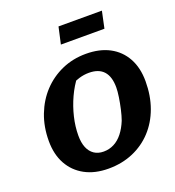

<svg xmlns="http://www.w3.org/2000/svg" viewBox="-159 -1023 1058 1160"><g transform="rotate(-20 370.0 -442.5)"><path d="M341 13Q253 13 189.5 -21.5Q126 -56 91.5 -118.5Q57 -181 57 -267Q57 -358 86.5 -434.5Q116 -511 168.5 -567Q221 -623 292 -654.5Q363 -686 447 -686Q535 -686 598 -652.5Q661 -619 695.5 -556.5Q730 -494 730 -407Q730 -314 702 -237Q674 -160 622 -104Q570 -48 498.5 -17.5Q427 13 341 13ZM348 -94Q384 -94 415 -110Q446 -126 470.5 -157Q495 -188 513 -232Q523 -260 531.5 -297.5Q540 -335 545.5 -371.5Q551 -408 551 -433Q551 -502 519.5 -537Q488 -572 425 -572Q393 -572 361.5 -562.5Q330 -553 290 -534L353 -575Q317 -529 291 -472.5Q265 -416 250.5 -355.5Q236 -295 236 -237Q236 -191 249 -159.5Q262 -128 287 -111Q312 -94 348 -94ZM325 -790 349 -898H628L605 -790Z"/></g></svg>

Font: Piazzolla Thin Black
Style: Italic
Weight: 900
Italic angle: -11.3°
Version: Version 2.005